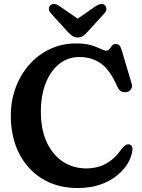

<svg xmlns="http://www.w3.org/2000/svg" viewBox="-20 -933 714 968"><path d="M648 -178Q645 -146 625.8 -112.2Q606.5 -78.5 571.5 -49.5Q536.5 -20.5 486.8 -2.8Q437 15 372.5 15Q269 15 193.2 -31.5Q117.5 -78 76 -160.2Q34.5 -242.5 34.5 -349.5Q34.5 -427 59.8 -493.5Q85 -560 129.8 -609.5Q174.5 -659 234 -686.5Q293.5 -714 362.5 -714Q410.5 -714 440.5 -704.8Q470.5 -695.5 488 -686.5Q505.5 -677.5 516 -677.5Q526 -677.5 532 -686Q538 -694.5 544.5 -702.8Q551 -711 563.5 -711Q576 -711 582.5 -703.5Q589 -696 595 -675.5L644 -510.5Q648.5 -495 640.5 -483Q632.5 -471 616.5 -468.5Q602.5 -466.5 591 -472.5Q579.5 -478.5 572 -495Q535 -580 489 -612.8Q443 -645.5 380 -645.5Q321.5 -645.5 277.8 -610Q234 -574.5 210 -512.5Q186 -450.5 186 -370Q186 -279.5 215.8 -215.8Q245.5 -152 297.2 -118Q349 -84 415 -84Q527.5 -84 594 -183.5Q606.5 -198 615.5 -202.5Q624.5 -207 633 -204.5Q649 -200.5 648 -178ZM427 -778.5Q413 -763 401.2 -753.5Q389.5 -744 372 -744Q354 -744 342.2 -753.5Q330.5 -763 316 -778.5L236.5 -866Q225.5 -878 226.5 -889.2Q227.5 -900.5 234 -906.5Q251 -921 279 -903L371.5 -839L464.5 -903Q492.5 -921 509 -906.5Q515.5 -900.5 516.5 -889.2Q517.5 -878 506.5 -866Z"/></svg>

Font: Fraunces 72pt S100 SemiBold
Style: Regular
Weight: 600
Version: Version 1.000; ttfautohint (v1.8.3)